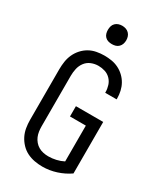

<svg xmlns="http://www.w3.org/2000/svg" viewBox="-233 -1036 966 1133"><g transform="rotate(30 250.0 -470.0)"><path d="M256 8Q229 8 202 3Q175 -2 151 -14Q127 -26 108 -46Q89 -66 77 -90Q65 -114 60.5 -141Q56 -168 56 -195V-540Q56 -566 60 -592.5Q64 -619 75 -643Q86 -667 104 -687Q122 -707 145 -720Q168 -733 194.5 -738Q221 -743 247 -743Q272 -743 296.5 -739Q321 -735 343.5 -724Q366 -713 384.5 -695.5Q403 -678 415 -656.5Q427 -635 432.5 -610.5Q438 -586 438 -561V-555H360V-559Q360 -582 353 -604Q346 -626 330 -642.5Q314 -659 292 -666Q270 -673 247 -673Q222 -673 198.5 -663.5Q175 -654 160 -634Q145 -614 139.5 -589.5Q134 -565 134 -540V-195Q134 -178 136.5 -161Q139 -144 145.5 -128.5Q152 -113 163.5 -99.5Q175 -86 190 -77.5Q205 -69 222 -65.5Q239 -62 256 -62Q282 -62 308.5 -68Q335 -74 358 -86V-330H250V-400H436V-49Q397 -22 350.5 -7Q304 8 256 8ZM250 -823Q237 -823 225 -826.5Q213 -830 204 -839Q195 -848 191.5 -860Q188 -872 188 -885Q188 -898 191.5 -910Q195 -922 204 -931Q213 -940 225 -944Q237 -948 250 -948Q263 -948 275 -944Q287 -940 296 -931Q305 -922 309 -910Q313 -898 313 -885Q313 -872 309 -860Q305 -848 296 -839Q287 -830 275 -826.5Q263 -823 250 -823Z"/></g></svg>

Font: Moesevka
Style: Regular
Weight: 400
Monospace: yes
Designer: Belleve Invis
Foundry: Belleve Invis
Version: Version 32.5.0; ttfautohint (v1.8.4)